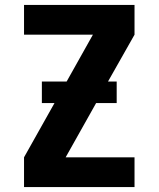

<svg xmlns="http://www.w3.org/2000/svg" viewBox="-20 -755 640 775"><path d="M77 0V-120L200 -339H149V-426H249L355 -615H77V-735H523V-615L416 -426H451V-339H368L245 -120H523V0Z"/></svg>

Font: Iosevka SS04 Heavy Extended
Style: Regular
Weight: 900
Width: 7
Monospace: yes
Designer: Belleve Invis
Foundry: Belleve Invis
Version: Version 19.0.0; ttfautohint (v1.8.4)